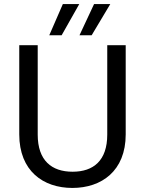

<svg xmlns="http://www.w3.org/2000/svg" viewBox="-20 -920 715 947"><path d="M290 -900 223 -746H284L371 -900ZM444 -900 372 -746H432L524 -900ZM75 -257C75 -77 193 7 337 7C481 7 600 -77 600 -257V-697H509V-256C509 -128 441 -73 338 -73C235 -73 166 -128 166 -256V-697H75Z"/></svg>

Font: Matrixport Regular
Style: Regular
Weight: 400
Designer: Ninad Kale (Devanagari), Jonny Pinhorn (Latin)
Foundry: Indian Type Foundry
Version: Version 3.200;PS 1.000;hotconv 16.6.54;makeotf.lib2.5.65590